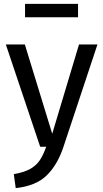

<svg xmlns="http://www.w3.org/2000/svg" viewBox="-20 -756 532 989"><path d="M306 3Q275 95 219.5 148.5Q164 202 61 213L51 141Q103 132 134 115Q165 98 183.5 71.5Q202 45 218 0H187L10 -527H108L249 -67L387 -527H482ZM109 -667V-736H382V-667Z"/></svg>

Font: Fira Sans
Style: Regular
Weight: 400
Designer: bBox Type GmbH & Carrois Corporate GbR & Edenspiekermann AG
Foundry: bBox Type GmbH & Carrois Corporate GbR & Edenspiekermann AG
Version: Version 4.301